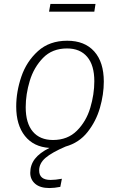

<svg xmlns="http://www.w3.org/2000/svg" viewBox="-20 -738 606 971"><path d="M463 -718 457 -679H228L235 -718ZM178 124Q178 172 236 172Q260 172 293 166L285 207Q255 213 230 213Q183 213 158 191.5Q133 170 133 136Q133 96 156.5 65.5Q180 35 230 10Q150 5 106 -50.5Q62 -106 62 -199Q62 -274 88 -350.5Q114 -427 172 -479.5Q230 -532 320 -532Q408 -532 456.5 -478Q505 -424 505 -325Q505 -261 485.5 -193Q466 -125 423 -70.5Q380 -16 312 3Q242 33 210 60.5Q178 88 178 124ZM248 -30Q322 -30 369 -77Q416 -124 436.5 -192.5Q457 -261 457 -327Q457 -408 421 -450.5Q385 -493 319 -493Q244 -493 197.5 -445Q151 -397 130.5 -329Q110 -261 110 -196Q110 -115 146 -72.5Q182 -30 248 -30Z"/></svg>

Font: Fira Sans ExtraLight
Style: Italic
Weight: 275
Italic angle: -8°
Designer: Carrois Corporate & Edenspiekermann AG
Foundry: Carrois Corporate GbR & Edenspiekermann AG
Version: Version 4.203